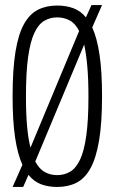

<svg xmlns="http://www.w3.org/2000/svg" viewBox="-20 -732 455 762"><path d="M72 10H30L69 -78Q50 -119 40 -185.5Q30 -252 30 -349Q30 -457 41.5 -527Q53 -597 75.5 -637Q98 -677 131 -693.5Q164 -710 207 -710Q242 -710 271 -699.5Q300 -689 321 -663L343 -712H385L346 -623Q365 -582 375 -515Q385 -448 385 -350Q385 -243 373 -173Q361 -103 338.5 -63Q316 -23 283 -6.5Q250 10 207 10Q172 10 143.5 -0.5Q115 -11 93 -38ZM83 -349Q83 -281 87.5 -231Q92 -181 101 -146L294 -609Q279 -639 256.5 -651Q234 -663 207 -663Q178 -663 155 -649Q132 -635 116 -600.5Q100 -566 91.5 -505Q83 -444 83 -349ZM207 -37Q236 -37 259 -51Q282 -65 298 -99Q314 -133 322.5 -194Q331 -255 331 -349Q331 -418 326.5 -468.5Q322 -519 314 -555L120 -91Q136 -61 158 -49Q180 -37 207 -37Z"/></svg>

Font: Georama Condensed Light
Style: Regular
Weight: 300
Width: 3
Designer: Jean-Baptiste Levee
Foundry: Production Type
Version: Version 1.000